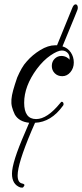

<svg xmlns="http://www.w3.org/2000/svg" viewBox="-20 -865 377 882"><path d="M149 -548Q91 -469 91 -393Q91 -318 146 -318Q197 -318 257 -392Q261 -398 264.5 -397.5Q268 -397 270 -394Q272 -391 272 -386.5Q272 -382 269 -379Q215 -304 141 -301L124 -262Q61 -113 61 -59Q61 -26 82 -22Q96 -19 91 -11Q87 -3 82 -3Q77 -3 73 -4Q35 -18 35 -67Q35 -119 94 -254Q102 -273 107 -284.5Q112 -296 114 -301Q67 -306 48 -339Q39 -358 35 -374Q31 -390 32.5 -408.5Q34 -427 40.5 -450.5Q47 -474 59 -509Q69 -532 79.5 -550.5Q90 -569 103 -583Q129 -613 165 -635Q201 -657 233 -657H236H242L311 -826Q318 -845 327 -845Q334 -845 336.5 -836.5Q339 -828 335 -818Q333 -812 323 -788L267 -652Q291 -645 305 -624.5Q319 -604 319 -578Q319 -552 303.5 -533.5Q288 -515 266 -515Q245 -515 231.5 -528.5Q218 -542 218 -562Q218 -582 231 -595Q244 -608 262 -608Q275 -608 286 -602Q297 -596 299 -590Q302 -605 294 -618Q283 -633 264 -633Q245 -633 212 -610.5Q179 -588 149 -548Z"/></svg>

Font: #9Slide05 Great Vibes
Style: Regular
Weight: 400
Designer: Robert E. Leuschke
Foundry: Robert E. Leuschke
Version: Version 1.001